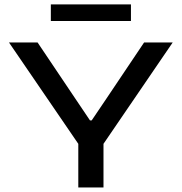

<svg xmlns="http://www.w3.org/2000/svg" viewBox="-20 -826 800 846"><path d="M332 -182 19.5 -639H145.5L310.5 -393.5L376.5 -295.5H384L449.5 -392.5L615 -639H741L429 -182ZM325 0V-276.5H436V0ZM204 -733.5V-806.5H557V-733.5Z"/></svg>

Font: Anek Latin Expanded Medium
Style: Regular
Weight: 500
Width: 7
Designer: Yesha Goshar
Foundry: Ek Type
Version: Version 1.003